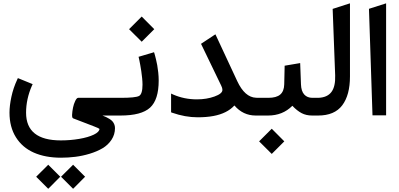

<svg xmlns="http://www.w3.org/2000/svg" viewBox="-20 -701 2420 1165"><path d="M692.4 0H601.6Q615.2 5.4 623.8 9.3Q632.3 13.2 643.8 20.3Q655.3 27.3 661.9 34.7Q668.5 42 673.1 52.7Q677.7 63.5 677.7 76.2Q677.7 115.2 656.7 147Q635.7 178.7 602.3 198.5Q568.8 218.3 524.7 231.7Q480.5 245.1 437 250.5Q393.6 255.9 350.1 255.9Q255.4 255.9 185.5 225.1Q115.7 194.3 76.7 132.1Q37.6 69.8 37.6 -17.6Q37.6 -59.6 49.1 -113.3Q60.5 -167 84.5 -218.3L88.4 -227.1L97.2 -223.6L168.9 -194.3L178.2 -190.4L173.8 -181.2Q138.2 -100.1 138.2 -17.1Q138.2 150.9 349.1 150.9Q407.2 150.9 461.2 141.6Q515.1 132.3 549.1 116Q583 99.6 583.5 81.1Q581.1 77.6 550.8 65.9L423.8 17.1Q416.5 14.2 417.5 -5.6Q418.5 -25.4 423.1 -48.1Q427.7 -70.8 436.8 -89.1Q445.8 -107.4 454.1 -107.4H692.4Q695.8 -107.4 698.5 -92.5Q701.2 -77.6 701.2 -62.5V-45.9Q701.2 -30.3 698.5 -15.1Q695.8 0 692.4 0ZM426.3 301.3 493.7 368.7 496.6 371.6 493.7 374 426.3 441.9 423.3 444.3 420.9 441.9 353 374 350.6 371.6 353 368.7 420.9 301.3 423.3 298.3ZM275.4 301.3 342.8 368.7 345.7 371.6 342.8 374 275.4 441.9 272.5 444.3 270 441.9 202.1 374 199.7 371.6 202.1 368.7 270 301.3 272.5 298.3Z M687 -107.4H712.9Q802.2 -107.4 823.5 -118.7Q844.7 -129.9 844.7 -187.5Q844.7 -204.1 842.5 -226.8Q840.3 -249.5 837.2 -269.8Q834 -290 830.8 -308.1Q827.6 -326.2 825.2 -336.9L822.8 -347.7L820.8 -356.4L829.6 -358.9L905.3 -381.3L914.6 -384.3L917.5 -375Q918.5 -371.6 920.2 -365.7Q921.9 -359.9 926.3 -341.8Q930.7 -323.7 934.1 -305.4Q937.5 -287.1 940.2 -261.5Q942.9 -235.8 942.9 -212.4Q942.9 -95.7 890.6 -47.9Q838.4 0 710.9 0H687Q668.5 0 668.5 -45.9V-62.5Q668.5 -107.4 687 -107.4ZM839.8 -600.6 916 -523.9 839.8 -447.8 763.2 -523.9Z M1546.9 0H1531.7Q1454.6 0 1402.3 -61Q1379.9 -36.6 1348.1 -20.8Q1316.4 -4.9 1274.7 2.9Q1232.9 10.7 1179.2 10.7Q1104 10.7 1024.4 -17.1L1018.1 -19.5V-26.4V-118.2V-133.3L1031.7 -127Q1098.1 -98.1 1174.8 -98.1Q1233.9 -98.1 1281.7 -115.5Q1329.6 -132.8 1329.6 -155.3Q1329.6 -166.5 1322.8 -180.2L1203.6 -427.2L1199.7 -435.1L1207 -439.9L1277.8 -486.8L1287.1 -492.7L1292 -482.4L1419.4 -209Q1465.3 -110.4 1533.7 -107.9L1546.9 -107.4Q1550.3 -107.4 1553 -92.5Q1555.7 -77.6 1555.7 -62.5V-45.9Q1555.7 -30.3 1553 -15.1Q1550.3 0 1546.9 0Z M1890.1 0H1874Q1837.9 0 1810.3 -14.4Q1782.7 -28.8 1753.9 -59.1Q1695.3 0 1606.4 0H1541.5Q1522.9 0 1522.9 -45.9V-62.5Q1522.9 -107.4 1541.5 -107.4H1608.4Q1657.2 -107.4 1680.4 -127.4Q1703.6 -147.5 1704.6 -189L1707 -293.9V-302.2L1715.3 -303.7L1790.5 -316.4L1801.3 -318.4L1801.8 -307.1L1806.2 -189.5Q1807.6 -147.9 1825.9 -127.7Q1844.2 -107.4 1875.5 -107.4H1890.1Q1893.6 -107.4 1896.2 -92.5Q1898.9 -77.6 1898.9 -62.5V-45.9Q1898.9 -30.3 1896.2 -15.1Q1893.6 0 1890.1 0ZM1628.9 80.1 1705.1 156.7 1628.9 232.9 1552.2 156.7Z M1885.3 -107.4H1905.8Q1908.7 -107.4 1911.6 -107.4Q1965.8 -109.4 1991 -142.8Q2016.1 -176.3 2013.7 -243.7L1998.5 -647L2005.9 -649.4L2090.8 -676.8L2103.5 -680.7V-667.5V-237.3Q2103.5 -124 2056.6 -62Q2009.8 0 1910.2 0H1885.3Q1866.7 0 1866.7 -45.9V-62.5Q1866.7 -107.4 1885.3 -107.4Z M2218.8 -647.5 2322.8 -680.7V-1H2240.2Z"/></svg>

Font: Samim Medium FD
Style: Medium-FD
Weight: 500
Foundry: DejaVu fonts team - Redesigned by Saber Rastikerdar
Version: Version 4.0.5